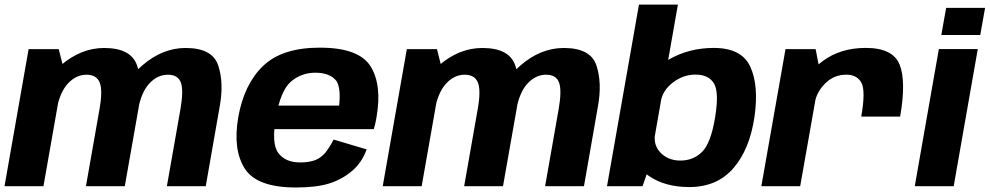

<svg xmlns="http://www.w3.org/2000/svg" viewBox="-30 -805 4279 830"><path d="M-10.5 0H157.8L246.5 -503.3L223.9 -592.7H93.7ZM341.5 0H509.4L570.5 -346.1Q588.3 -448.2 562.2 -522.9Q536.1 -597.6 420.1 -597.6Q320 -597.6 233 -522.7Q145.9 -447.7 131 -363.2L213.9 -327.3Q227.9 -405.1 263.3 -443.6Q298.6 -482 344.1 -482Q387.4 -482 401 -448.1Q414.6 -414.2 400 -332.4ZM691.4 0H859.4L920 -346.1Q938.3 -447.8 913.1 -522.7Q887.9 -597.6 772 -597.6Q671.9 -597.6 584.4 -521.6Q497 -445.5 482.8 -363.2L566.2 -327.3Q579.7 -405.1 615.1 -443.6Q650.5 -482 695.9 -482Q739.3 -482 751.8 -448.1Q764.2 -414.2 749.9 -332.4Z M1248.7 5.5 1267.9 -102.8Q1203.8 -102.8 1173.7 -143Q1142.7 -182.3 1162.6 -296.4Q1182.5 -413 1227.5 -452.1Q1272.8 -490.7 1333.5 -490.7Q1395.7 -490.7 1424.3 -455.2Q1444.1 -424.7 1436.1 -348.4H1156.4L1138.7 -246.9H1585.8Q1593 -269.5 1597.5 -297.1Q1622.2 -437.6 1571.8 -518.5Q1521.2 -599 1352.4 -599Q1188.8 -599 1106.5 -519.2Q1024.6 -439.8 999.7 -296.8Q976 -157.2 1028.6 -75.6Q1080.8 5.5 1248.7 5.5ZM1267.9 -102.8 1248.7 5.5Q1337.9 5.5 1393.1 -11.9Q1447.4 -28.9 1490.9 -65.2Q1533.7 -100.6 1555 -159.2L1412.2 -201.7Q1395.9 -170 1377.5 -146.2Q1358.2 -122.8 1332.3 -112.7Q1305.5 -102.8 1267.9 -102.8Z M1624.5 0H1792.8L1881.5 -503.3L1858.9 -592.7H1728.7ZM1976.5 0H2144.4L2205.5 -346.1Q2223.3 -448.2 2197.2 -522.9Q2171.1 -597.6 2055.1 -597.6Q1955 -597.6 1868 -522.7Q1780.9 -447.7 1766 -363.2L1848.9 -327.3Q1862.9 -405.1 1898.3 -443.6Q1933.6 -482 1979.1 -482Q2022.4 -482 2036 -448.1Q2049.6 -414.2 2035 -332.4ZM2326.4 0H2494.4L2555 -346.1Q2573.3 -447.8 2548.1 -522.7Q2522.9 -597.6 2407 -597.6Q2306.9 -597.6 2219.4 -521.6Q2132 -445.5 2117.8 -363.2L2201.2 -327.3Q2214.7 -405.1 2250.1 -443.6Q2285.5 -482 2330.9 -482Q2374.3 -482 2386.8 -448.1Q2399.2 -414.2 2384.9 -332.4Z M2594 0H2747.6L2777.7 -86.1L2900.5 -785H2732.2ZM2949.8 3.6Q3070.3 3.6 3140.9 -78.5Q3211.5 -160.6 3231.8 -301.4Q3250.7 -436.1 3213.3 -516.9Q3175.9 -597.8 3055.3 -597.8Q2949.3 -597.8 2862.5 -548.4Q2775.8 -499.1 2765.4 -439.2L2826.6 -366.5Q2835 -415.3 2879.7 -448.9Q2924.3 -482.5 2976.3 -482.5Q3032.8 -482.5 3056 -445Q3079.3 -407.5 3061.5 -298.8Q3043.4 -186.7 3005.4 -148.8Q2967.4 -110.9 2911.1 -110.9Q2858.9 -110.9 2826 -144.4Q2793.2 -177.9 2802.1 -228.1L2714.8 -154.2Q2703.9 -94.3 2773.8 -45.3Q2843.7 3.6 2949.8 3.6Z M3693.1 -300.9H3861.2Q3887.9 -453.7 3858.9 -525.8Q3829.8 -597.9 3712.3 -597.9Q3603.2 -597.9 3526 -540.6Q3448.8 -483.3 3434 -399.4L3492.1 -361.3Q3500.7 -408.5 3538.3 -445.4Q3575.9 -482.2 3628.6 -482.2Q3674.5 -482.2 3693.6 -447.6Q3712.7 -412.9 3693.1 -300.9ZM3261.2 0H3429.1L3515.7 -490L3495.9 -592.7H3365.7Z M3924.4 0H4092.7L4196.9 -593H4028.6ZM4060.1 -771 4039.3 -653.7H4207.6L4228.4 -771Z"/></svg>

Font: Anybody Thin
Style: Italic
Weight: 100
Italic angle: -10°
Designer: Tyler Finck
Foundry: Etcetera Type Company
Version: Version 1.114;gftools[0.9.25]